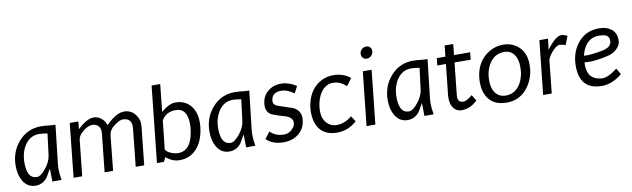

<svg xmlns="http://www.w3.org/2000/svg" viewBox="-43 -1218 5723 1739"><g transform="rotate(-10 2818.0 -348.5)"><path d="M365.2 -436.5Q321.3 -444.3 290 -445.3Q205.1 -445.3 156.2 -370.1Q113.3 -303.7 113.3 -210Q113.3 -63.5 203.1 -64.5Q238.3 -64.5 286.1 -123.5Q334 -182.6 340.8 -242.2ZM450.2 -502 409.2 -140.6Q407.2 -125 407.2 -105.5Q407.2 -55.7 418 0H333L331.1 -119.1Q308.6 -82 287.1 -43.9Q244.1 10.7 179.7 10.7Q103.5 10.7 63.5 -57.6Q30.3 -114.3 30.3 -197.3Q30.3 -325.2 109.4 -416Q191.4 -510.7 317.4 -510.7Q349.6 -510.7 384.3 -506.3Q418.9 -502 450.2 -502Z M1099.6 0 1135.7 -345.7Q1145.5 -442.4 1058.6 -443.4Q1030.3 -443.4 985.4 -411.1Q930.7 -373 924.8 -322.3L891.6 0H813.5L850.6 -350.6Q855.5 -396.5 832 -420.9Q812.5 -442.4 778.3 -442.4Q737.3 -442.4 691.9 -404.8Q646.5 -367.2 642.6 -331.1L607.4 0H528.3L580.1 -495.1H659.2L652.3 -424.8Q737.3 -506.8 800.8 -506.8Q838.9 -506.8 870.1 -481.9Q901.4 -457 914.1 -416Q1007.8 -511.7 1082 -511.7Q1146.5 -511.7 1185.5 -460Q1221.7 -411.1 1214.8 -350.6L1177.7 0Z M1502 9.8Q1437.5 9.8 1378.9 -40L1359.4 0H1294.9L1369.1 -700.2H1448.2L1421.9 -448.2Q1497.1 -512.7 1553.7 -511.7Q1644.5 -511.7 1695.3 -447.3Q1741.2 -389.6 1741.2 -295.9Q1741.2 -278.3 1739.3 -258.8Q1725.6 -127.9 1659.2 -56.6Q1597.7 9.8 1502 9.8ZM1544.9 -443.4Q1454.1 -443.4 1414.1 -371.1L1385.7 -108.4Q1400.4 -84 1435.5 -70.3Q1467.8 -56.6 1501 -55.7Q1627.9 -55.7 1649.4 -255.9Q1651.4 -274.4 1651.4 -293Q1652.3 -443.4 1544.9 -443.4Z M2147.5 -436.5Q2103.5 -444.3 2072.3 -445.3Q1987.3 -445.3 1938.5 -370.1Q1895.5 -303.7 1895.5 -210Q1895.5 -63.5 1985.4 -64.5Q2020.5 -64.5 2068.4 -123.5Q2116.2 -182.6 2123 -242.2ZM2232.4 -502 2191.4 -140.6Q2189.5 -125 2189.5 -105.5Q2189.5 -55.7 2200.2 0H2115.2L2113.3 -119.1Q2090.8 -82 2069.3 -43.9Q2026.4 10.7 1961.9 10.7Q1885.7 10.7 1845.7 -57.6Q1812.5 -114.3 1812.5 -197.3Q1812.5 -325.2 1891.6 -416Q1973.6 -510.7 2099.6 -510.7Q2131.8 -510.7 2166.5 -506.3Q2201.2 -502 2232.4 -502Z M2460 13.7Q2357.4 13.7 2300.8 -43.9L2347.7 -105.5Q2393.6 -55.7 2475.6 -54.7Q2515.6 -54.7 2547.9 -85Q2577.1 -112.3 2579.1 -140.6Q2585 -193.4 2509.8 -216.8Q2466.8 -226.6 2393.6 -254.9Q2338.9 -285.2 2345.7 -357.4Q2353.5 -435.5 2410.2 -476.6Q2459 -514.6 2527.3 -513.7Q2595.7 -512.7 2666 -467.8L2633.8 -405.3Q2568.4 -450.2 2517.6 -450.2Q2430.7 -450.2 2422.9 -377Q2418.9 -338.9 2457 -323.2Q2526.4 -298.8 2596.7 -276.4Q2671.9 -239.3 2663.1 -159.2Q2655.3 -75.2 2593.8 -28.3Q2538.1 13.7 2460 13.7Z M2952.1 11.7Q2835.9 11.7 2784.2 -67.4Q2748 -124 2748 -209Q2748 -225.6 2749 -242.2Q2763.7 -377 2845.7 -448.2Q2916 -507.8 3008.8 -506.8Q3096.7 -505.9 3161.1 -454.1L3112.3 -387.7Q3077.1 -416 3055.7 -425.8Q3027.3 -438.5 2991.2 -439.5Q2923.8 -439.5 2879.9 -377.9Q2840.8 -323.2 2832 -238.3Q2830.1 -223.6 2830.1 -209Q2830.1 -136.7 2870.1 -94.7Q2906.2 -56.6 2960 -56.6Q3032.2 -56.6 3099.6 -112.3L3132.8 -59.6Q3051.8 11.7 2952.1 11.7Z M3332 -601.6Q3309.6 -601.6 3295.4 -617.2Q3281.2 -632.8 3284.2 -657.2Q3286.1 -680.7 3303.7 -695.8Q3321.3 -710.9 3344.7 -710.9Q3366.2 -710.9 3379.9 -695.3Q3393.6 -679.7 3391.6 -657.2Q3388.7 -632.8 3371.6 -617.2Q3354.5 -601.6 3332 -601.6ZM3222.7 0 3275.4 -495.1H3356.4L3303.7 0Z M3787.1 -436.5Q3743.2 -444.3 3711.9 -445.3Q3627 -445.3 3578.1 -370.1Q3535.2 -303.7 3535.2 -210Q3535.2 -63.5 3625 -64.5Q3660.2 -64.5 3708 -123.5Q3755.9 -182.6 3762.7 -242.2ZM3872.1 -502 3831.1 -140.6Q3829.1 -125 3829.1 -105.5Q3829.1 -55.7 3839.8 0H3754.9L3752.9 -119.1Q3730.5 -82 3709 -43.9Q3666 10.7 3601.6 10.7Q3525.4 10.7 3485.4 -57.6Q3452.1 -114.3 3452.1 -197.3Q3452.1 -325.2 3531.2 -416Q3613.3 -510.7 3739.3 -510.7Q3771.5 -510.7 3806.2 -506.3Q3840.8 -502 3872.1 -502Z M4095.7 7.8Q4052.7 7.8 4024.9 -26.4Q3997.1 -60.5 3997.1 -119.1Q3997.1 -131.8 3998 -144.5L4028.3 -429.7H3949.2L3956.1 -496.1H4035.2L4045.9 -596.7H4125L4114.3 -496.1H4262.7L4255.9 -428.7L4107.4 -429.7L4076.2 -132.8Q4069.3 -65.4 4126 -66.4Q4157.2 -66.4 4209 -111.3L4242.2 -56.6Q4178.7 7.8 4095.7 7.8Z M4511.7 10.7Q4393.6 10.7 4340.8 -68.4Q4301.8 -124 4301.8 -212.9Q4301.8 -232.4 4303.7 -252Q4317.4 -380.9 4405.3 -453.1Q4478.5 -511.7 4568.4 -511.7Q4649.4 -511.7 4707 -460.9Q4774.4 -401.4 4773.4 -291Q4773.4 -272.5 4771.5 -252Q4762.7 -163.1 4709 -88.9Q4634.8 10.7 4511.7 10.7ZM4566.4 -445.3Q4478.5 -445.3 4429.7 -369.1Q4387.7 -303.7 4387.7 -212.9Q4387.7 -143.6 4417 -101.6Q4451.2 -53.7 4514.6 -53.7Q4599.6 -53.7 4647.5 -130.9Q4687.5 -196.3 4687.5 -286.1Q4687.5 -355.5 4659.2 -397.5Q4627 -445.3 4566.4 -445.3Z M5126 -410.2Q5085 -421.9 5072.3 -421.9Q5039.1 -420.9 4996.1 -368.2Q4958 -320.3 4957 -298.8L4925.8 0H4846.7L4899.4 -495.1H4978.5L4966.8 -394.5Q5048.8 -505.9 5103.5 -505.9Q5120.1 -505.9 5157.2 -490.2Z M5530.3 -377.9Q5530.3 -413.1 5508.3 -427.2Q5486.3 -441.4 5435.5 -441.4Q5354.5 -441.4 5309.6 -374Q5281.2 -332 5273.4 -285.2Q5338.9 -282.2 5444.3 -302.7Q5531.2 -320.3 5530.3 -377.9ZM5267.6 -226.6Q5265.6 -212.9 5266.6 -186.5Q5267.6 -157.2 5281.7 -123.5Q5295.9 -89.8 5334 -71.3Q5366.2 -56.6 5401.4 -55.7Q5458 -55.7 5540 -120.1L5573.2 -64.5Q5483.4 11.7 5386.7 11.7Q5194.3 11.7 5183.6 -183.6Q5176.8 -311.5 5243.2 -404.3Q5317.4 -506.8 5449.2 -506.8Q5517.6 -506.8 5559.6 -474.6Q5606.4 -438.5 5606.4 -369.1Q5606.4 -325.2 5565.4 -288.1Q5529.3 -256.8 5484.4 -247.1Q5381.8 -223.6 5317.4 -223.6Q5293.9 -223.6 5267.6 -226.6Z"/></g></svg>

Font: Puritan
Style: Italic
Weight: 400
Version: 2.0a